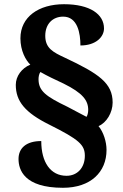

<svg xmlns="http://www.w3.org/2000/svg" viewBox="-20 -780 584 912"><path d="M279 112C410 112 486 38 486 -68C486 -106 472 -152 448 -181C486 -197 515 -245 515 -293C515 -385 450 -430 288 -506C232 -532 195 -551 195 -610C195 -667 231 -701 280 -701C349 -701 362 -621 362 -564C436 -564 474 -605 474 -645C474 -712 408 -760 284 -760C164 -760 77 -700 77 -598C77 -539 102 -494 124 -473C83 -456 55 -418 55 -377C55 -299 99 -245 214 -188C356 -117 383 -92 383 -40C383 17 347 55 296 55C220 55 176 -9 176 -110C103 -110 68 -75 68 -25C68 26 94 112 279 112ZM391 -225C369 -236 346 -249 300 -273C198 -322 163 -348 163 -404C163 -414 165 -429 172 -438C203 -420 241 -402 282 -383C373 -338 399 -303 399 -258C399 -243 395 -231 391 -225Z"/></svg>

Font: Noto Serif Georgian Black
Style: Regular
Weight: 900
Designer: Monotype Design Team, Akaki Razmadze
Foundry: Google LLC
Version: Version 2.003